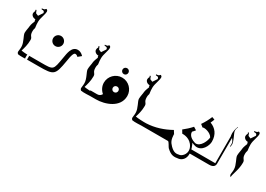

<svg xmlns="http://www.w3.org/2000/svg" viewBox="2 -1907 4318 3117"><g transform="rotate(30 2161.5 -349.0)"><path d="M226 -83C243 -140 266 -213 266 -304C266 -367 222 -348 222 -444C222 -488 233 -494 233 -511C233 -526 214 -605 231 -681C248 -757 266 -795 266 -831C266 -868 240 -869 235 -869L216 -849L181 -841L169 -843L170 -832C170 -832 169 -824 182 -824C197 -825 228 -826 229 -786L175 -705L127 -725L106 -776L90 -768L99 -748C99 -748 84 -728 84 -699C84 -672 113 -635 165 -635L168 -629L165 -622L175 -601C175 -601 142 -520 142 -494C142 -467 125 -405 125 -358C125 -311 194 -220 194 -133C194 -83 186 -67 186 -40C186 -23 196 -11 203 -5V-4C204 -4 204 -3 205 -3C208 -1 209 0 209 0V-2C243 8 376 0 376 0V-71C376 -71 273 -73 226 -83Z M759 -514C759 -461 716 -419 664 -419C611 -419 569 -461 569 -514C569 -566 611 -609 664 -609C716 -609 759 -566 759 -514ZM596 0H338V-71H596C836 -71 826 -68 869 -313C878 -370 887 -424 904 -466C927 -521 963 -550 1013 -550C1075 -550 1117 -502 1121 -496L1062 -447C1056 -454 1035 -473 1013 -473C1004 -473 990 -473 975 -436C962 -403 953 -354 945 -301C896 -15 882 0 596 0Z M1407 -83C1424 -140 1447 -213 1447 -304C1447 -367 1403 -348 1403 -444C1403 -488 1414 -494 1414 -511C1414 -526 1395 -605 1412 -681C1429 -757 1447 -795 1447 -831C1447 -868 1421 -869 1416 -869L1397 -849L1362 -841L1350 -843L1351 -832C1351 -832 1350 -824 1363 -824C1378 -825 1409 -826 1410 -786L1356 -705L1308 -725L1287 -776L1271 -768L1280 -748C1280 -748 1265 -728 1265 -699C1265 -672 1294 -635 1346 -635L1349 -629L1346 -622L1356 -601C1356 -601 1323 -520 1323 -494C1323 -467 1306 -405 1306 -358C1306 -311 1375 -220 1375 -133C1375 -83 1367 -67 1367 -40C1367 -23 1377 -11 1384 -5V-4C1385 -4 1385 -3 1386 -3C1389 -1 1390 0 1390 0V-2C1424 8 1557 0 1557 0V-71C1557 -71 1454 -73 1407 -83Z M1855 -581C1885 -581 1909 -605 1909 -637C1909 -667 1885 -692 1855 -692C1823 -692 1799 -667 1799 -637C1799 -605 1823 -581 1855 -581ZM1863 -520C1742 -520 1643 -421 1643 -301C1643 -233 1675 -172 1724 -131C1709 -103 1684 -82 1643 -82H1517V0H1666C1839 0 2079 -86 2082 -297V-301C2082 -421 1984 -520 1863 -520ZM1863 -248C1833 -248 1810 -271 1810 -301C1810 -331 1833 -353 1863 -353C1892 -353 1915 -331 1915 -301C1915 -271 1892 -248 1863 -248Z M2368 -83C2385 -140 2408 -213 2408 -304C2408 -367 2364 -348 2364 -444C2364 -488 2375 -494 2375 -511C2375 -526 2356 -605 2373 -681C2390 -757 2408 -795 2408 -831C2408 -868 2382 -869 2377 -869L2358 -849L2323 -841L2311 -843L2312 -832C2312 -832 2311 -824 2324 -824C2339 -825 2370 -826 2371 -786L2317 -705L2269 -725L2248 -776L2232 -768L2241 -748C2241 -748 2226 -728 2226 -699C2226 -672 2255 -635 2307 -635L2310 -629L2307 -622L2317 -601C2317 -601 2284 -520 2284 -494C2284 -467 2267 -405 2267 -358C2267 -311 2336 -220 2336 -133C2336 -83 2328 -67 2328 -40C2328 -23 2338 -11 2345 -5V-4C2346 -4 2346 -3 2347 -3C2350 -1 2351 0 2351 0V-2C2385 8 2518 0 2518 0V-71C2518 -71 2415 -73 2368 -83Z M3791 -71H3415C3413 -79 3411 -87 3408 -96C3392 -145 3375 -174 3375 -174C3394 -164 3418 -156 3445 -149C3578 -125 3642 -275 3642 -345C3642 -484 3572 -566 3468 -605C3478 -628 3490 -651 3498 -677L3447 -696C3420 -630 3387 -568 3346 -509L3394 -470C3424 -488 3546 -462 3583 -392C3583 -338 3521 -174 3416 -191C3283 -230 3279 -308 3281 -326L3283 -328C3297 -343 3313 -359 3326 -377L3270 -412C3227 -363 3178 -318 3125 -277L3161 -217C3162 -217 3162 -219 3164 -219C3184 -219 3314 -221 3373 -100C3426 3 3348 89 3299 101C3231 118 3190 113 3123 48C3065 -10 3053 -49 3047 -141H3051L3012 -203C2880 -129 2728 -77 2566 -71H2478V0H3019C3039 4 3071 76 3088 95C3178 181 3229 177 3313 163C3365 154 3430 107 3426 0H3791Z M3884 -653C3861 -707 3893 -759 3893 -759L3887 -765C3839 -644 3864 -576 3864 -576V-71H3751V0H3789C3853 0 3893 -26 3893 -78L3894 -564C3895 -562 3899 -555 3919 -528C3948 -489 3932 -427 3932 -427L3940 -424C3940 -424 3948 -434 3948 -476C3948 -517 3906 -599 3884 -653Z M4089 -776 4073 -768 4082 -748C4082 -748 4067 -728 4067 -699C4067 -672 4096 -635 4148 -635L4151 -629L4148 -622L4158 -601C4158 -601 4125 -520 4125 -494C4125 -467 4108 -405 4108 -358C4108 -311 4177 -220 4177 -133C4177 -83 4169 -67 4169 -40C4169 -15 4192 0 4192 0C4192 -63 4249 -162 4249 -304C4249 -367 4205 -348 4205 -444C4205 -488 4216 -494 4216 -511C4216 -526 4197 -605 4214 -681C4231 -757 4249 -795 4249 -831C4249 -868 4223 -869 4218 -869L4199 -849L4164 -841L4152 -843L4153 -832C4153 -832 4152 -824 4165 -824C4180 -825 4211 -826 4212 -786L4158 -705L4110 -725Z"/></g></svg>

Font: Am-Hal
Style: Regular
Weight: 400
Designer: Multible Designers
Foundry: Kief Type Foundry
Version: Version 1.000;PS 001.000;hotconv 1.0.88;makeotf.lib2.5.64775